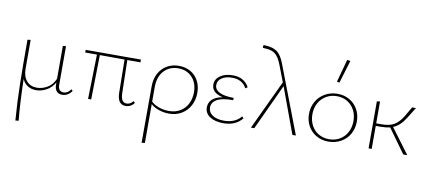

<svg xmlns="http://www.w3.org/2000/svg" viewBox="-84 -1029 3651 1636"><g transform="rotate(10 1742.0 -211.0)"><path d="M546 -44Q532 -22 510 -9Q488 4 464 4Q431 4 414 -16Q397 -36 397 -74V-91Q370 -44 326.5 -20Q283 4 237 4Q197 4 165.5 -15Q134 -34 117 -72Q123 160 137 286L109 289Q97 134 94 -20.5Q91 -175 91 -407L118 -410V-162Q118 -94 151 -56Q184 -18 240 -18Q286 -18 330 -43.5Q374 -69 397 -123V-407L424 -410V-77Q424 -18 471 -18Q509 -18 533 -56Z M1086 -36Q1074 -17 1054 -6.5Q1034 4 1011 4Q977 4 958.5 -21Q940 -46 939 -97L935 -384L721 -385L714 0H687L696 -385H594L595 -408H1073L1072 -384H959L965 -100Q966 -57 979 -37.5Q992 -18 1017 -18Q1032 -18 1046.5 -25.5Q1061 -33 1071 -48Z M1595 -211Q1595 -151 1569 -102Q1543 -53 1496 -24.5Q1449 4 1387 4Q1343 4 1300.5 -10Q1258 -24 1229 -50V286L1201 289Q1202 126 1202 -199Q1202 -263 1228 -311.5Q1254 -360 1299.5 -386Q1345 -412 1401 -412Q1458 -412 1502 -387Q1546 -362 1570.5 -316.5Q1595 -271 1595 -211ZM1566 -211Q1566 -292 1520 -341Q1474 -390 1399 -390Q1325 -390 1277.5 -339.5Q1230 -289 1229 -202V-72Q1256 -46 1298 -32Q1340 -18 1383 -18Q1439 -18 1480.5 -43.5Q1522 -69 1544 -113Q1566 -157 1566 -211Z M2020 -67Q1964 4 1858 4Q1785 4 1740.5 -25Q1696 -54 1696 -105Q1696 -146 1725 -174Q1754 -202 1814 -213Q1717 -235 1717 -306Q1717 -353 1759 -382.5Q1801 -412 1868 -412Q1920 -412 1955 -391Q1990 -370 2009 -334L1991 -321Q1954 -391 1866 -391Q1811 -391 1776.5 -368Q1742 -345 1742 -307Q1742 -266 1784.5 -245Q1827 -224 1907 -224V-204Q1810 -204 1766.5 -178.5Q1723 -153 1723 -109Q1723 -67 1759.5 -42.5Q1796 -18 1859 -18Q1909 -18 1946.5 -35Q1984 -52 2006 -81Z M2455 0 2309 -396 2125 0H2096L2297 -427L2241 -572Q2217 -634 2186.5 -658.5Q2156 -683 2105 -685L2078 -687L2079 -711L2107 -710Q2166 -706 2201 -679Q2236 -652 2262 -583L2485 0Z M2750 -513 2804 -711 2832 -706 2772 -508ZM2563 -201Q2563 -261 2590.5 -309Q2618 -357 2666.5 -384.5Q2715 -412 2775 -412Q2832 -412 2878 -385.5Q2924 -359 2950 -312.5Q2976 -266 2976 -208Q2976 -147 2949 -99Q2922 -51 2873.5 -24Q2825 3 2765 3Q2708 3 2661.5 -23.5Q2615 -50 2589 -96.5Q2563 -143 2563 -201ZM2947 -206Q2947 -259 2924.5 -301.5Q2902 -344 2862 -367.5Q2822 -391 2772 -391Q2720 -391 2679 -366.5Q2638 -342 2615 -299.5Q2592 -257 2592 -203Q2592 -150 2614.5 -107.5Q2637 -65 2677.5 -41.5Q2718 -18 2768 -18Q2820 -18 2861 -42.5Q2902 -67 2924.5 -110Q2947 -153 2947 -206Z M3288 -216 3449 0H3414L3264 -208Q3228 -199 3182 -199H3141V0H3114V-407L3141 -410V-221H3186Q3254 -221 3294.5 -244Q3335 -267 3370 -324L3419 -408H3452L3393 -313Q3369 -275 3344 -252Q3319 -229 3288 -216Z"/></g></svg>

Font: Ysabeau Infant Extralight
Style: Regular
Weight: 200
Designer: Christian Thalmann (Catharsis Fonts)
Version: Version 0.003